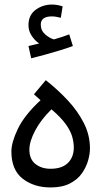

<svg xmlns="http://www.w3.org/2000/svg" viewBox="-20 -823 445 843"><path d="M202 0Q129 0 79.5 -38.5Q30 -77 30 -158Q30 -198 58.5 -257.5Q87 -317 158 -383L129 -409L181 -471Q233 -430 277 -383Q321 -336 348 -283Q375 -230 375 -171Q375 -148 367 -119Q359 -90 340 -62.5Q321 -35 287 -17.5Q253 0 202 0ZM202 -82Q252 -82 278 -107.5Q304 -133 304 -175Q304 -198 297 -223Q290 -248 269 -277.5Q248 -307 206 -343Q160 -298 134.5 -250Q109 -202 109 -166Q109 -124 135.5 -103Q162 -82 202 -82ZM117 -567 105 -621Q120 -624 131 -627Q142 -630 152 -632Q133 -645 119 -666Q105 -687 105 -712Q105 -757 136.5 -780Q168 -803 208 -803Q231 -803 255 -795L247 -745Q237 -747 228 -749Q219 -751 208 -751Q159 -751 159 -715Q159 -689 178.5 -672Q198 -655 217 -650Q255 -661 284 -672L300 -621Q276 -612 243.5 -602Q211 -592 178 -583Q145 -574 117 -567Z"/></svg>

Font: TSCustom
Style: Regular
Weight: 400
Designer: Monotype Design Team
Foundry: Monotype Imaging Inc.
Version: Version 2.004; ttfautohint (v1.8.3) -l 8 -r 50 -G 200 -x 14 